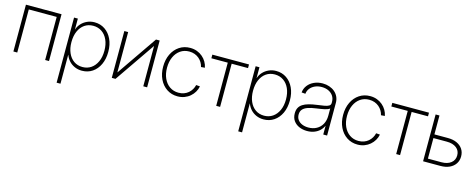

<svg xmlns="http://www.w3.org/2000/svg" viewBox="-33 -1198 5131 2070"><g transform="rotate(15 2532.0 -163.5)"><path d="M467.3 -522.5V0H424.3V-481H112.8V0H69.8V-522.5Z M606.9 204.1V-522.5H649.4V-402.8H650.9Q663.1 -439.9 689.7 -468.5Q716.3 -497.1 753.7 -513.9Q791 -530.8 835.4 -530.8Q900.9 -530.8 951.2 -496.8Q1001.5 -462.9 1030.3 -402.1Q1059.1 -341.3 1059.1 -260.7Q1059.1 -180.2 1030.5 -119.4Q1002 -58.6 951.7 -24.7Q901.4 9.3 835.4 9.3Q791.5 9.3 754.4 -7.1Q717.3 -23.4 690.9 -52.2Q664.6 -81.1 651.4 -117.7H649.9V204.1ZM831.1 -30.8Q885.3 -30.8 926.8 -59.1Q968.3 -87.4 991.9 -139.2Q1015.6 -190.9 1015.6 -260.7Q1015.6 -331.1 992.2 -382.8Q968.8 -434.6 927 -462.6Q885.3 -490.7 831.1 -490.7Q775.9 -490.7 734.6 -462.2Q693.4 -433.6 670.7 -381.8Q647.9 -330.1 647.9 -260.7Q647.9 -191.9 670.7 -140.1Q693.4 -88.4 734.6 -59.6Q775.9 -30.8 831.1 -30.8Z M1562.5 0H1519.5V-447.8H1517.6L1209.5 0H1168V-522.5H1210.9V-74.2H1212.9L1521.5 -522.5H1562.5Z M1902.8 9.3Q1835 9.3 1782.5 -25.6Q1730 -60.5 1700.7 -121.6Q1671.4 -182.6 1671.4 -260.7Q1671.4 -339.4 1700.7 -400.4Q1730 -461.4 1782.5 -496.3Q1835 -531.2 1902.8 -531.2Q1944.3 -531.2 1979.2 -518.1Q2014.2 -504.9 2041 -481.9Q2067.9 -459 2085.4 -429Q2103 -398.9 2109.4 -365.2L2066.9 -361.8Q2061 -388.2 2047.1 -411.4Q2033.2 -434.6 2012.2 -452.4Q1991.2 -470.2 1963.6 -480.5Q1936 -490.7 1902.8 -490.7Q1846.7 -490.7 1804.2 -461.4Q1761.7 -432.1 1738.3 -380.1Q1714.8 -328.1 1714.8 -260.7Q1714.8 -193.4 1738.3 -141.6Q1761.7 -89.8 1804.2 -60.5Q1846.7 -31.2 1902.8 -31.2Q1936 -31.2 1963.6 -41.3Q1991.2 -51.3 2012.2 -69.3Q2033.2 -87.4 2047.1 -110.8Q2061 -134.3 2066.9 -160.6L2109.9 -157.2Q2103.5 -123.5 2085.9 -93.5Q2068.4 -63.5 2041.3 -40.3Q2014.2 -17.1 1979.2 -3.9Q1944.3 9.3 1902.8 9.3Z M2333.5 0V-481.9H2150.4V-522.5H2559.6V-481.9H2377V0Z M2633.8 204.1V-522.5H2676.3V-402.8H2677.7Q2689.9 -439.9 2716.6 -468.5Q2743.2 -497.1 2780.5 -513.9Q2817.9 -530.8 2862.3 -530.8Q2927.7 -530.8 2978 -496.8Q3028.3 -462.9 3057.1 -402.1Q3085.9 -341.3 3085.9 -260.7Q3085.9 -180.2 3057.4 -119.4Q3028.8 -58.6 2978.5 -24.7Q2928.2 9.3 2862.3 9.3Q2818.4 9.3 2781.2 -7.1Q2744.1 -23.4 2717.8 -52.2Q2691.4 -81.1 2678.2 -117.7H2676.8V204.1ZM2857.9 -30.8Q2912.1 -30.8 2953.6 -59.1Q2995.1 -87.4 3018.8 -139.2Q3042.5 -190.9 3042.5 -260.7Q3042.5 -331.1 3019 -382.8Q2995.6 -434.6 2953.9 -462.6Q2912.1 -490.7 2857.9 -490.7Q2802.7 -490.7 2761.5 -462.2Q2720.2 -433.6 2697.5 -381.8Q2674.8 -330.1 2674.8 -260.7Q2674.8 -191.9 2697.5 -140.1Q2720.2 -88.4 2761.5 -59.6Q2802.7 -30.8 2857.9 -30.8Z M3348.1 8.8Q3301.3 8.8 3261.2 -8.1Q3221.2 -24.9 3196.8 -58.6Q3172.4 -92.3 3172.4 -142.1Q3172.4 -177.7 3185.5 -203.1Q3198.7 -228.5 3225.1 -245.6Q3251.5 -262.7 3290.8 -273.7Q3330.1 -284.7 3382.8 -291.5Q3428.7 -297.4 3461.2 -303.2Q3493.7 -309.1 3511 -319.8Q3528.3 -330.6 3528.3 -351.6V-364.7Q3528.3 -401.9 3509.8 -430.2Q3491.2 -458.5 3458.3 -474.6Q3425.3 -490.7 3381.8 -490.7Q3339.8 -490.7 3306.2 -475.6Q3272.5 -460.4 3252 -434.1Q3231.4 -407.7 3228.5 -374.5L3185.5 -377.9Q3189.9 -422.9 3216.6 -457.3Q3243.2 -491.7 3286.1 -511.2Q3329.1 -530.8 3381.8 -530.8Q3421.9 -530.8 3456.5 -518.8Q3491.2 -506.8 3516.8 -485.1Q3542.5 -463.4 3556.9 -432.6Q3571.3 -401.9 3571.3 -364.3V0H3528.3V-96.2H3526.9Q3513.7 -66.4 3488.8 -42.7Q3463.9 -19 3428.5 -5.1Q3393.1 8.8 3348.1 8.8ZM3352.1 -31.2Q3404.3 -31.2 3443.8 -53Q3483.4 -74.7 3505.9 -115.2Q3528.3 -155.8 3528.3 -210.9V-290.5Q3519.5 -283.2 3505.9 -277.6Q3492.2 -272 3473.6 -267.6Q3455.1 -263.2 3432.1 -259.8Q3409.2 -256.3 3382.8 -252.4Q3325.7 -245.1 3288.6 -231.4Q3251.5 -217.8 3233.6 -195.8Q3215.8 -173.8 3215.8 -140.6Q3215.8 -106 3233.9 -81.3Q3252 -56.6 3283 -43.9Q3314 -31.2 3352.1 -31.2Z M3911.6 9.3Q3843.8 9.3 3791.3 -25.6Q3738.8 -60.5 3709.5 -121.6Q3680.2 -182.6 3680.2 -260.7Q3680.2 -339.4 3709.5 -400.4Q3738.8 -461.4 3791.3 -496.3Q3843.8 -531.2 3911.6 -531.2Q3953.1 -531.2 3988 -518.1Q4022.9 -504.9 4049.8 -481.9Q4076.7 -459 4094.2 -429Q4111.8 -398.9 4118.2 -365.2L4075.7 -361.8Q4069.8 -388.2 4055.9 -411.4Q4042 -434.6 4021 -452.4Q4000 -470.2 3972.4 -480.5Q3944.8 -490.7 3911.6 -490.7Q3855.5 -490.7 3813 -461.4Q3770.5 -432.1 3747.1 -380.1Q3723.6 -328.1 3723.6 -260.7Q3723.6 -193.4 3747.1 -141.6Q3770.5 -89.8 3813 -60.5Q3855.5 -31.2 3911.6 -31.2Q3944.8 -31.2 3972.4 -41.3Q4000 -51.3 4021 -69.3Q4042 -87.4 4055.9 -110.8Q4069.8 -134.3 4075.7 -160.6L4118.7 -157.2Q4112.3 -123.5 4094.7 -93.5Q4077.1 -63.5 4050 -40.3Q4022.9 -17.1 3988 -3.9Q3953.1 9.3 3911.6 9.3Z M4342.3 0V-481.9H4159.2V-522.5H4568.4V-481.9H4385.7V0Z M4675.3 -311.5H4835.9Q4894 -311.5 4936.3 -292.2Q4978.5 -272.9 5002 -238Q5025.4 -203.1 5025.4 -156.2Q5025.4 -109.4 5002 -74.2Q4978.5 -39.1 4936.3 -19.5Q4894 0 4835.9 0H4642.6V-522.5H4685.5V-41H4835.4Q4903.3 -41 4942.6 -72.3Q4981.9 -103.5 4981.9 -156.2Q4981.9 -209 4942.6 -239.7Q4903.3 -270.5 4835.4 -270.5H4675.3Z"/></g></svg>

Font: Inter 28pt ExtraLight
Style: Regular
Weight: 250
Designer: Rasmus Andersson
Foundry: rsms
Version: Version 4.001;git-66647c0bb